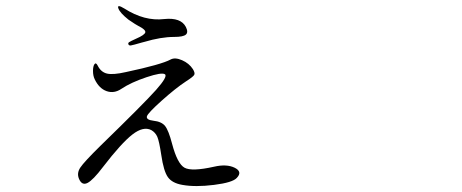

<svg xmlns="http://www.w3.org/2000/svg" viewBox="-20 -586 1540 640"><path d="M769.5 6.8Q789.1 -13.7 762.2 -26.9Q735.4 -40 693.4 -30.3Q619.1 -13.7 595.2 -26.9Q571.3 -40 553.7 -106.4Q542 -151.4 530.3 -166Q518.6 -180.7 491.2 -183.6Q466.8 -186.5 469.7 -198.2Q472.7 -209 519 -250.5Q565.4 -292 599.6 -314.5Q624 -330.1 627.4 -336.4Q630.9 -342.8 623 -355.5Q610.4 -375 586.9 -385.3Q563.5 -395.5 548.8 -387.7Q518.6 -371.1 399.4 -345.7Q356.4 -335.9 336.4 -340.8Q316.4 -345.7 305.7 -367.2Q299.8 -378.9 294.9 -372.1Q290 -365.2 290 -349.6Q290 -333 295.9 -321.3Q310.5 -291 335.4 -282.2Q360.4 -273.4 384.8 -290Q417 -311.5 468.3 -328.6Q519.5 -345.7 529.8 -338.4Q540 -331.1 500 -286.1Q460 -241.2 315.4 -100.6Q259.8 -45.9 247.6 -27.3Q235.4 -8.8 243.2 9.8Q252.9 33.2 271.5 23.9Q290 14.6 323.2 -29.3Q384.8 -109.4 421.4 -137.7Q458 -166 484.4 -152.3Q498 -144.5 504.4 -129.9Q510.7 -115.2 517.6 -69.3Q525.4 -15.6 539.6 4.4Q553.7 24.4 587.9 30.3Q630.9 38.1 693.4 30.3Q755.9 22.5 769.5 6.8ZM453.1 -444.3Q458 -445.3 460.9 -446.3Q516.6 -462.9 560.5 -462.9Q590.8 -462.9 599.6 -470.7Q608.4 -478.5 599.6 -496.1Q583 -528.3 527.3 -522.5Q461.9 -514.6 394.5 -557.6Q369.1 -573.2 374.5 -558.1Q379.9 -543 408.2 -520.5Q410.2 -519.5 414.1 -516.6Q432.6 -503.9 440.4 -500Q465.8 -487.3 464.4 -478.5Q462.9 -469.7 433.6 -457Q414.1 -448.2 410.2 -445.3Q406.2 -442.4 408.2 -438Q410.2 -433.6 416.5 -434.6Q422.9 -435.5 453.1 -444.3Z"/></svg>

Font: Bpmf GenWan Min R
Style: R
Weight: 400
Foundry: But Ko
Version: Version 1.320